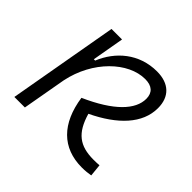

<svg xmlns="http://www.w3.org/2000/svg" viewBox="-132 -684 851 851"><g transform="rotate(45 293.0 -258.5)"><path d="M473.1 9.8C495.6 9.8 511.2 7.8 527.3 4.9L521.5 -52.7C510.3 -51.8 502.4 -51.3 484.9 -51.3C398.4 -51.3 352.5 -85.4 325.2 -179.2C449.7 -238.8 525.9 -318.4 525.9 -415C525.9 -486.8 482.9 -527.3 407.7 -527.3C295.9 -527.3 216.3 -457 179.7 -367.2H171.4L197.8 -517.6H131.8L40.5 0H106.4L143.1 -206.5C174.3 -358.4 289.6 -466.3 394.5 -466.3C437 -466.3 460 -446.3 460 -407.7C460 -339.8 395 -270.5 253.4 -207.5C273.9 -67.4 349.6 9.8 473.1 9.8Z"/></g></svg>

Font: Cascadia Code NF Light
Style: Italic
Weight: 300
Italic angle: -10°
Monospace: yes
Designer: Aaron Bell
Foundry: Saja Typeworks
Version: Version 2404.023